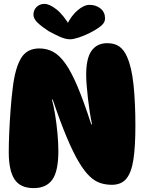

<svg xmlns="http://www.w3.org/2000/svg" viewBox="-20 -960 741 987"><path d="M182 -711Q221 -711 253.5 -693.5Q286 -676 316.5 -633Q347 -590 379 -514Q411 -438 449 -321H453Q447 -349 441.5 -384Q436 -419 432 -454.5Q428 -490 425.5 -521.5Q423 -553 423 -575Q423 -661 451 -699.5Q479 -738 531 -738Q570 -738 594 -720.5Q618 -703 633 -668Q657 -615 666.5 -523.5Q676 -432 676 -313Q676 -208 666 -141Q656 -74 630 -42Q604 -10 555 -10Q524 -10 496 -19Q468 -28 441 -53.5Q414 -79 385 -127.5Q356 -176 323 -254.5Q290 -333 251 -448H247Q256 -416 263.5 -369.5Q271 -323 275.5 -273.5Q280 -224 280 -183Q280 -80 249 -36.5Q218 7 153 7Q84 7 54.5 -38.5Q25 -84 25 -178Q25 -223 27.5 -279.5Q30 -336 34.5 -396.5Q39 -457 46 -512Q58 -610 88 -660.5Q118 -711 182 -711ZM340 -758Q317 -758 288 -771Q259 -784 230 -800Q196 -822 174 -842.5Q152 -863 152 -885Q152 -908 168 -924Q184 -940 209 -940Q234 -940 270 -912Q306 -884 342 -822L324 -833Q347 -880 379.5 -907.5Q412 -935 440 -935Q474 -935 497 -916Q520 -897 520 -865Q520 -844 499.5 -827Q479 -810 444 -792Q415 -777 386 -767.5Q357 -758 340 -758Z"/></svg>

Font: DynaPuff
Style: Bold
Weight: 700
Designer: Toshi Omagari, Jennifer Daniel
Foundry: Google Fonts
Version: Version 2.000